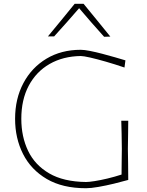

<svg xmlns="http://www.w3.org/2000/svg" viewBox="-20 -989 777 1018"><path d="M436 9Q311.5 9 228 -40Q144.5 -89 102.2 -172.5Q60 -256 60 -359Q60 -465.5 104 -548.2Q148 -631 226.5 -678Q305 -725 408 -725Q426.5 -725 457 -719Q487.5 -713 522.5 -703.8Q557.5 -694.5 590 -685.2Q622.5 -676 645 -669L640 -631Q590 -648 542.2 -661.8Q494.5 -675.5 458.5 -683.8Q422.5 -692 408 -692Q314 -690.5 243 -649.8Q172 -609 132.5 -534.8Q93 -460.5 93 -359Q93 -264.5 129 -189.2Q165 -114 240.8 -69.8Q316.5 -25.5 436 -24Q451.5 -24 482 -28.8Q512.5 -33.5 550 -42.5Q587.5 -51.5 624.5 -63.5Q625 -103.5 625.2 -135.8Q625.5 -168 626 -200Q625.5 -244.5 624.8 -280Q624 -315.5 623 -349H660Q659.5 -314 659.2 -279.5Q659 -245 658 -200Q659 -162.5 659.2 -124.2Q659.5 -86 660 -35Q626.5 -25.5 584.2 -15.2Q542 -5 502 2Q462 9 436 9ZM532 -794Q463 -870.5 399.5 -945.5Q367 -908 334.2 -870.8Q301.5 -833.5 267 -796H234Q270 -839.5 305.5 -882.5Q341 -925.5 376 -969H423Q458 -926.5 493.8 -882.5Q529.5 -838.5 565 -795Z"/></svg>

Font: Commissioner Loud Thin
Style: Regular
Weight: 100
Designer: Kostas Bartsokas
Foundry: Kostas Bartsokas
Version: Version 1.000; ttfautohint (v1.8.3)